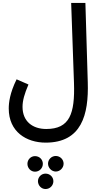

<svg xmlns="http://www.w3.org/2000/svg" viewBox="-20 -731 676 1295"><path d="M39 1C39 158 158 231 288 231C530 231 579 43 572 -176L556 -711H460L479 -172C486 36 450 139 292 139C200 139 132 88 132 -10C132 -53 145 -98 172 -161L92 -196C46 -103 39 -38 39 1ZM356 426C385 426 409 401 409 373C409 344 385 321 356 321C328 321 304 344 304 373C304 401 328 426 356 426ZM216 427C246 427 269 403 269 374C269 345 246 322 216 322C188 322 165 345 165 374C165 403 188 427 216 427ZM287 544C317 544 340 520 340 491C340 463 317 440 287 440C259 440 236 463 236 491C236 520 259 544 287 544Z"/></svg>

Font: Noto Sans Arabic Cond Med
Style: Regular
Weight: 500
Width: 3
Designer: Monotype Design Team, Nadine Chahine, Nizar Qandah and Khaled Hosny
Foundry: Monotype Imaging Inc.
Version: Version 2.012